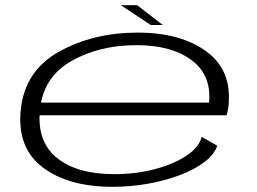

<svg xmlns="http://www.w3.org/2000/svg" viewBox="-20 -716 995 742"><path d="M415.5 6Q243 6 143.8 -70.2Q44.5 -146.5 60.5 -294.5Q77 -443.5 209 -516.8Q341 -590 512 -590Q680.5 -590 780.2 -515.2Q880 -440.5 862 -298.5Q859 -280 855.5 -270.5H133Q128.5 -165 198.5 -107Q276 -43 421.5 -43Q504.5 -43 577.8 -62.2Q651 -81.5 700 -114Q749 -146.5 759.5 -187L819.5 -153Q809 -119.5 771 -90.5Q733 -61.5 676.8 -40Q620.5 -18.5 553 -6.2Q485.5 6 415.5 6ZM138.5 -319.5H788Q797.5 -424.5 723 -481.5Q645 -541.5 507 -541.5Q364.5 -541.5 256.5 -480.5Q159.5 -425.5 138.5 -319.5ZM562.5 -619.5 447 -696H510L609 -619.5Z"/></svg>

Font: Anybody UltraExpanded Light
Style: Italic
Weight: 300
Width: 9
Italic angle: -10°
Designer: Tyler Finck
Foundry: Etcetera Type Company
Version: Version 1.010; ttfautohint (v1.8.3) -l 8 -r 50 -G 200 -x 14 